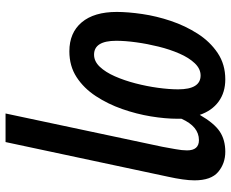

<svg xmlns="http://www.w3.org/2000/svg" viewBox="-90 -502 832 692"><g transform="rotate(90 326.0 -156.0)"><path d="M509 -325Q513 -348 517.5 -372Q522 -396 522 -414Q522 -457 485 -457Q436 -457 408 -394Q408 -390 408 -386.5Q408 -383 408 -379Q408 -336 399.5 -284Q391 -232 373 -180.5Q355 -129 326.5 -85.5Q298 -42 258 -16Q218 10 165 10Q98 10 60.5 -34.5Q23 -79 23 -161Q23 -201 30.5 -252.5Q38 -304 55.5 -356Q73 -408 101.5 -452.5Q130 -497 171 -524.5Q212 -552 266 -552Q313 -552 346 -528Q379 -504 394 -460Q424 -512 454 -532Q484 -552 527 -552Q569 -552 599.5 -526.5Q630 -501 630 -441Q630 -422 626.5 -397.5Q623 -373 617 -346L492 240H389ZM177 -79Q201 -79 220.5 -99.5Q240 -120 255 -154Q270 -188 280.5 -228.5Q291 -269 296.5 -309.5Q302 -350 302 -382Q302 -463 252 -463Q228 -463 208 -442Q188 -421 173 -386.5Q158 -352 148 -311.5Q138 -271 132.5 -231Q127 -191 127 -159Q127 -79 177 -79Z"/></g></svg>

Font: Noto Sans ExtraCondensed SemiBold
Style: Italic
Weight: 600
Width: 2
Italic angle: -12°
Designer: Monotype Design Team
Foundry: Monotype Imaging Inc.
Version: Version 2.013; ttfautohint (v1.8.4.7-5d5b)